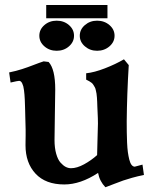

<svg xmlns="http://www.w3.org/2000/svg" viewBox="-20 -746 626 779"><path d="M416 -725.6V-671.9H167.5V-725.6ZM157.2 -497.1 177.2 -494.6Q204.1 -465.8 204.1 -382.8Q204.1 -357.9 202.6 -279.5Q201.2 -201.2 201.2 -178.2Q201.2 -146 208 -122.1Q214.8 -98.1 225.6 -86.2Q236.3 -74.2 246.8 -68.8Q257.3 -63.5 268.1 -63.5Q292 -63.5 321 -79.3Q350.1 -95.2 374 -116.7Q374 -139.6 375.7 -182.9Q377.4 -226.1 377.4 -244.6Q377.4 -251 377 -266.8Q376.5 -282.7 376 -290Q375.5 -297.4 375 -312.3Q374.5 -327.1 374.3 -332.8Q374 -338.4 373.3 -350.1Q372.6 -361.8 371.6 -366.2Q370.6 -370.6 368.9 -379.2Q367.2 -387.7 365 -391.4Q362.8 -395 359.4 -400.9Q356 -406.7 351.8 -409.9Q347.7 -413.1 342 -416.5Q336.4 -419.9 329.6 -422.9V-448.7Q362.8 -452.1 405.8 -468.8Q448.7 -485.4 482.9 -505.4L502.4 -481.9Q495.1 -362.8 494.1 -253.4Q494.1 -227.5 494.4 -209.2Q494.6 -190.9 495.6 -167.7Q496.6 -144.5 498.8 -128.7Q501 -112.8 504.6 -98.4Q508.3 -84 513.9 -76.9Q519.5 -69.8 526.9 -69.8Q527.3 -69.8 558.1 -78.1L564 -36.1Q539.1 -31.2 516.1 -24.7Q493.2 -18.1 480.2 -13.7Q467.3 -9.3 443.6 0Q419.9 9.3 407.7 13.7Q384.3 -10.3 377.9 -44.4Q306.6 2.4 240.7 2.4Q165 2.4 124.3 -41.3Q83.5 -85 83.5 -156.7Q83.5 -162.6 83.7 -175.5Q84 -188.5 84 -194.8V-220.7Q84 -222.7 82.5 -276.9Q82.5 -284.2 82 -298.1Q81.5 -312 81.3 -320.3Q81.1 -328.6 80.6 -341.3Q80.1 -354 79.3 -361.8Q78.6 -369.6 77.4 -379.6Q76.2 -389.6 74.5 -395.8Q72.8 -401.9 70.3 -407.2Q67.9 -412.6 64.7 -415.3Q61.5 -418 57.6 -418Q52.2 -418 22.9 -411.1L17.1 -452.1Q45.9 -458 69.3 -465.6Q92.8 -473.1 117.2 -482.7Q141.6 -492.2 157.2 -497.1ZM160.2 -557.9Q139.6 -575.7 139.6 -601.1Q139.6 -626.5 160.2 -644.3Q180.7 -662.1 210 -662.1Q239.3 -662.1 259.8 -644.3Q280.3 -626.5 280.3 -601.1Q280.3 -575.7 259.8 -557.9Q239.3 -540 210 -540Q180.7 -540 160.2 -557.9ZM374 -662.1Q403.3 -662.1 424.1 -644.3Q444.8 -626.5 444.8 -601.1Q444.8 -575.7 424.1 -557.9Q403.3 -540 374 -540Q345.2 -540 324.5 -557.9Q303.7 -575.7 303.7 -601.1Q303.7 -626.5 324.5 -644.3Q345.2 -662.1 374 -662.1Z"/></svg>

Font: Flanker
Style: Bold
Weight: 700
Designer: Flanker
Foundry: Flanker
Version: Version 2.021